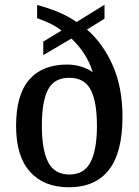

<svg xmlns="http://www.w3.org/2000/svg" viewBox="-20 -782 586 812"><path d="M271 10Q166 10 107 -55.5Q48 -121 48 -250Q48 -381 103.5 -445Q159 -509 264 -509Q296 -509 324 -500Q352 -491 372 -477Q361 -515 338 -551.5Q315 -588 282 -619L163 -549V-606L240 -653Q218 -670 191 -683Q164 -696 137 -705V-761Q179 -750 221.5 -733Q264 -716 304 -689L422 -762V-703L348 -657Q416 -598 457 -505Q498 -412 498 -288Q498 -137 440.5 -63.5Q383 10 271 10ZM274 -44Q336 -44 363 -96.5Q390 -149 390 -250Q390 -352 363.5 -402.5Q337 -453 273 -453Q209 -453 183 -403Q157 -353 157 -250Q157 -149 183.5 -96.5Q210 -44 274 -44Z"/></svg>

Font: Noto Serif Sinhala SemiCondensed Medium
Style: Regular
Weight: 500
Width: 4
Designer: Jelle Bosma - Monotype Design Team
Foundry: Monotype Imaging Inc.
Version: Version 2.007; ttfautohint (v1.8.4.7-5d5b)